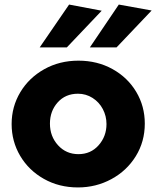

<svg xmlns="http://www.w3.org/2000/svg" viewBox="-20 -809 704 842"><path d="M615 -267Q615 -343 577.5 -406Q540 -469 473.5 -506Q407 -543 324 -543Q241 -543 174 -505.5Q107 -468 69 -404.5Q31 -341 31 -265Q31 -189 68.5 -125.5Q106 -62 172.5 -24.5Q239 13 322 13Q401 13 468.5 -23.5Q536 -60 575.5 -124Q615 -188 615 -267ZM447 -265Q447 -211 412.5 -172Q378 -133 324 -133Q270 -133 234.5 -172Q199 -211 199 -267Q199 -322 233 -360Q267 -398 322 -398Q357 -398 386 -379.5Q415 -361 431 -330.5Q447 -300 447 -265ZM426 -762 283 -789 154 -601H273ZM645 -763 501 -789 374 -601H491Z"/></svg>

Font: Geom ExtraBold
Style: Bold
Weight: 800
Version: Version 1.102